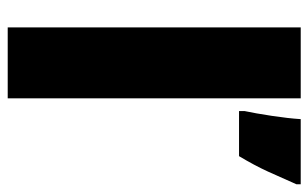

<svg xmlns="http://www.w3.org/2000/svg" viewBox="-171 -629 800 498"><g transform="rotate(90 229.0 -380.0)"><path d="M235 0H51V-760H235ZM458 -760H289Q287 -728 280.5 -685Q274 -642 268 -614V-600H385Q409 -640 425 -675Q441 -710 458 -749Z"/></g></svg>

Font: Noto Sans Display SemiCondensed Black
Style: Regular
Weight: 900
Width: 4
Designer: Monotype Design Team
Foundry: Monotype Imaging Inc.
Version: Version 1.900